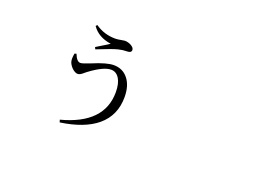

<svg xmlns="http://www.w3.org/2000/svg" viewBox="-88 -830 1675 1153"><g transform="rotate(20 750.0 -253.5)"><path d="M353.5 59.6 348.6 43.9Q608.4 -24.4 608.4 -225.6Q608.4 -281.2 588.9 -312.5Q569.3 -343.8 536.1 -343.8Q488.3 -343.8 403.3 -280.3Q400.4 -277.3 393.6 -272.5Q370.1 -251 355.5 -251Q337.9 -251 318.4 -269.5Q301.8 -286.1 295.4 -304.2Q289.1 -322.3 295.9 -359.4L307.6 -362.3Q324.2 -318.4 347.7 -318.4Q361.3 -318.4 409.2 -337.9Q497.1 -375 542 -375Q599.6 -375 633.8 -332Q668 -289.1 668 -215.8Q668 -98.6 584 -28.3Q503.9 38.1 353.5 59.6ZM404.3 -425.8 398.4 -438.5Q408.2 -444.3 428.7 -457Q466.8 -479.5 480.5 -489.3H477.5Q396.5 -502 358.4 -558.6L366.2 -567.4Q422.9 -527.3 495.1 -527.3Q509.8 -527.3 534.2 -532.2Q548.8 -535.2 553.7 -535.2Q575.2 -535.2 594.7 -524.4Q615.2 -512.7 615.2 -498Q615.2 -479.5 587.9 -479.5Q560.5 -479.5 534.2 -472.7Q501 -464.8 417 -430.7Q408.2 -427.7 404.3 -425.8Z"/></g></svg>

Font: Bpmf GenRyu Min R
Style: R
Weight: 400
Foundry: But Ko
Version: Version 1.320